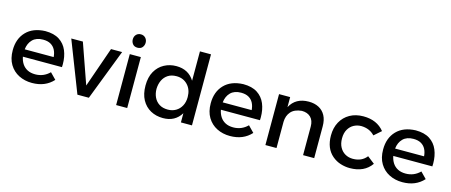

<svg xmlns="http://www.w3.org/2000/svg" viewBox="-47 -1343 4554 1937"><g transform="rotate(15 2230.5 -374.5)"><path d="M306.5 4.5Q230.5 4.5 169 -26.5Q107.5 -57.5 71.2 -117.5Q35 -177.5 35 -265Q35 -385 105.5 -458.2Q176 -531.5 304 -536Q394.5 -536 451 -499.5Q507.5 -463 533.8 -400Q560 -337 560 -258.5L559 -228H151Q159 -186 179.5 -154.8Q200 -123.5 234 -105.8Q268 -88 316 -88Q403.5 -88 465.5 -150L527.5 -86.5Q445 4.5 306.5 4.5ZM452 -304.5Q449 -346.5 432.5 -378.5Q416 -410.5 384.5 -428.8Q353 -447 304.5 -447Q234.5 -447 195.5 -408Q156.5 -369 149.5 -304.5Z M901 0H781.5L575 -531.5L696 -532L843.5 -112.5L990 -532H1106Z M1243.5 -614.5Q1210.5 -614.5 1193.5 -635.5Q1176.5 -656.5 1176.5 -684Q1176.5 -714.5 1195 -734.2Q1213.5 -754 1243.5 -754Q1273 -754 1292 -734Q1311 -714 1311 -684Q1311 -656.5 1294 -635.5Q1277 -614.5 1243.5 -614.5ZM1301.5 0H1186V-532H1301.5Z M1675 5Q1602.5 5 1545 -26.5Q1487.5 -58 1454.2 -118.8Q1421 -179.5 1421 -267.5Q1421 -355.5 1455.2 -415.5Q1489.5 -475.5 1546.8 -506.2Q1604 -537 1672.5 -537Q1800 -537 1862.5 -435.5V-742H1978V0H1862.5V-96Q1801 5 1675 5ZM1700.5 -90.5Q1747 -90.5 1783.5 -111.8Q1820 -133 1841.2 -172.2Q1862.5 -211.5 1862.5 -264.5Q1862.5 -342.5 1817 -390.8Q1771.5 -439 1700.5 -439Q1647.5 -439 1611.8 -415.8Q1576 -392.5 1557.2 -353.2Q1538.5 -314 1537 -264.5Q1537 -215.5 1555.8 -176Q1574.5 -136.5 1610.8 -113.5Q1647 -90.5 1700.5 -90.5Z M2374.5 4.5Q2298.5 4.5 2237 -26.5Q2175.5 -57.5 2139.2 -117.5Q2103 -177.5 2103 -265Q2103 -385 2173.5 -458.2Q2244 -531.5 2372 -536Q2462.5 -536 2519 -499.5Q2575.5 -463 2601.8 -400Q2628 -337 2628 -258.5L2627 -228H2219Q2227 -186 2247.5 -154.8Q2268 -123.5 2302 -105.8Q2336 -88 2384 -88Q2471.5 -88 2533.5 -150L2595.5 -86.5Q2513 4.5 2374.5 4.5ZM2520 -304.5Q2517 -346.5 2500.5 -378.5Q2484 -410.5 2452.5 -428.8Q2421 -447 2372.5 -447Q2302.5 -447 2263.5 -408Q2224.5 -369 2217.5 -304.5Z M3254.5 0H3138.5V-298.5Q3138.5 -361.5 3104.5 -395Q3070.5 -428.5 3011 -428.5Q2935.5 -421.5 2899 -379.8Q2862.5 -338 2861 -273.5V0H2745V-532H2861V-427Q2919 -536.5 3056 -536.5Q3116 -536.5 3160.5 -513.2Q3205 -490 3229.8 -444.5Q3254.5 -399 3254.5 -331Z M3626 4.5Q3578 4.5 3529.8 -10.5Q3481.5 -25.5 3441.5 -59.5Q3358.5 -130.5 3358.5 -265Q3358.5 -345.5 3391.8 -406.5Q3425 -467.5 3485.5 -501.8Q3546 -536 3627 -536Q3768.5 -536 3845 -440.5L3771.5 -376Q3718.5 -433.5 3631.5 -435.5Q3589.5 -435.5 3553.8 -416.5Q3518 -397.5 3496 -359.5Q3474 -321.5 3474 -265.5Q3474 -211.5 3495 -173Q3516 -134.5 3551.8 -114.2Q3587.5 -94 3631.5 -94Q3725 -94 3775.5 -159.5L3851 -100.5Q3777.5 4.5 3626 4.5Z M4175 4.5Q4099 4.5 4037.5 -26.5Q3976 -57.5 3939.8 -117.5Q3903.5 -177.5 3903.5 -265Q3903.5 -385 3974 -458.2Q4044.5 -531.5 4172.5 -536Q4263 -536 4319.5 -499.5Q4376 -463 4402.2 -400Q4428.5 -337 4428.5 -258.5L4427.5 -228H4019.5Q4027.5 -186 4048 -154.8Q4068.5 -123.5 4102.5 -105.8Q4136.5 -88 4184.5 -88Q4272 -88 4334 -150L4396 -86.5Q4313.5 4.5 4175 4.5ZM4320.5 -304.5Q4317.5 -346.5 4301 -378.5Q4284.5 -410.5 4253 -428.8Q4221.5 -447 4173 -447Q4103 -447 4064 -408Q4025 -369 4018 -304.5Z"/></g></svg>

Font: Argentum Novus Medium
Style: Regular
Weight: 500
Designer: Julieta Ulanovsky (font) & Cristiano Sobral (main changes)
Foundry: Julieta Ulanovsky (font) & Cristiano Sobral (main changes)
Version: Version 3.00;November 27, 2020;FontCreator 13.0.0.2655 64-bi